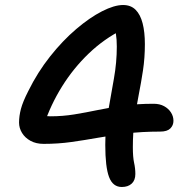

<svg xmlns="http://www.w3.org/2000/svg" viewBox="-20 -735 740 766"><path d="M466 11Q430 11 415 -29Q400 -69 400 -157Q400 -225 411.5 -291Q423 -357 434.5 -421.5Q446 -486 446 -549Q446 -578 442.5 -599.5Q439 -621 431 -641L469 -617Q395 -580 334 -521.5Q273 -463 227.5 -390Q182 -317 155 -236L119 -287Q145 -276 155.5 -273.5Q166 -271 182 -271Q230 -271 276 -278.5Q322 -286 370 -296Q418 -306 472.5 -313.5Q527 -321 593 -321Q617 -321 634.5 -311.5Q652 -302 662 -286.5Q672 -271 672 -253Q672 -235 659.5 -222.5Q647 -210 619 -210Q545 -210 485 -202.5Q425 -195 371.5 -185.5Q318 -176 265 -168.5Q212 -161 154 -161Q124 -161 102 -173Q80 -185 68 -204.5Q56 -224 56 -246Q56 -272 63.5 -300.5Q71 -329 93 -372Q130 -447 180 -510Q230 -573 284 -619Q338 -665 387 -690Q436 -715 471 -715Q502 -715 521 -696Q540 -677 549 -642Q558 -607 558 -559Q558 -504 550.5 -454.5Q543 -405 533.5 -357Q524 -309 517 -257.5Q510 -206 510 -148Q510 -108 515 -85.5Q520 -63 520 -41Q520 -16 505.5 -2.5Q491 11 466 11Z"/></svg>

Font: Shantell Sans Medium
Style: Regular
Weight: 500
Designer: Stephen Nixon, Anya Danilova, Shantell Martin
Foundry: Arrow Type
Version: Version 1.011;[c5ecc13dd]